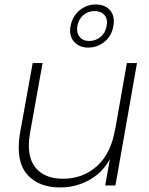

<svg xmlns="http://www.w3.org/2000/svg" viewBox="-20 -823 663 852"><path d="M587.9 -543 492.2 0H446.8L467.8 -117.2Q434.6 -56.2 375.2 -23.7Q315.9 8.8 247.1 8.8Q200.7 8.8 164.1 -4.9Q127.4 -18.6 101.6 -47.6Q75.7 -76.7 67.1 -121.1Q58.6 -165.5 67.9 -227.1L125 -543H168.9L112.8 -230Q96.2 -132.8 136 -81.3Q175.8 -29.8 259.8 -29.8Q348.1 -29.8 410.6 -86.2Q473.1 -142.6 491.2 -252V-249L543 -543ZM453.1 -708Q459 -738.3 443.6 -756.1Q428.2 -773.9 398.9 -773.9Q371.1 -773.9 350.1 -756.1Q329.1 -738.3 323.2 -708Q318.4 -677.7 333.3 -659.4Q348.1 -641.1 376 -641.1Q404.3 -641.1 426.3 -659.4Q448.2 -677.7 453.1 -708ZM293 -707Q301.3 -751 333 -777.1Q364.7 -803.2 404.8 -803.2Q445.8 -803.2 468.5 -777.1Q491.2 -751 482.9 -707Q475.6 -663.6 443.8 -637.7Q412.1 -611.8 371.1 -611.8Q331.5 -611.8 308.6 -637.9Q285.6 -664.1 293 -707Z"/></svg>

Font: SVN-Poppins ExtraLight
Style: Italic
Weight: 200
Italic angle: -10°
Designer: Ninad Kale (Devanagari), Jonny Pinhorn (Latin)
Foundry: Indian Type Foundry
Version: Version 3.002 2017